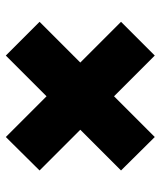

<svg xmlns="http://www.w3.org/2000/svg" viewBox="34 -677 552 660"><g transform="rotate(90 310.0 -347.0)"><path d="M171 -91 311 -231 451 -91 566 -207 426 -347 566 -487 451 -603 311 -463 171 -603 55 -487 195 -347 55 -207Z"/></g></svg>

Font: Bounded ExtBd
Style: Regular
Weight: 800
Designer: Vlad Churkin
Version: Version 3.0